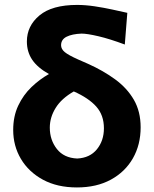

<svg xmlns="http://www.w3.org/2000/svg" viewBox="-20 -768 640 800"><path d="M300.5 13Q218.5 13 159 -19.2Q99.5 -51.5 67.2 -105.8Q35 -160 35 -226.5Q35 -283.5 56 -328Q77 -372.5 111.2 -405.2Q145.5 -438 184 -459.5Q136.5 -486 114.2 -519Q92 -552 92 -595Q92 -660 144.5 -703.8Q197 -747.5 301.5 -747.5Q335.5 -747.5 374 -741.8Q412.5 -736 448.2 -728.2Q484 -720.5 510.5 -714.5L500 -582.5Q437 -606 390 -617Q343 -628 320 -628Q280.5 -626.5 257.5 -615Q234.5 -603.5 234.5 -579.5Q234.5 -563.5 250 -550.8Q265.5 -538 306 -520L347 -502Q410.5 -473.5 460 -437.2Q509.5 -401 537.8 -352.2Q566 -303.5 566 -237.5Q566 -165 533.8 -108.5Q501.5 -52 442 -19.5Q382.5 13 300.5 13ZM187.5 -236Q187.5 -185 216.8 -147.5Q246 -110 301.5 -107.5Q354.5 -110 383.8 -146Q413 -182 413 -233.5Q413 -288 381.2 -323.8Q349.5 -359.5 287.5 -387Q236 -357.5 211.8 -318.2Q187.5 -279 187.5 -236Z"/></svg>

Font: Commissioner Flair
Style: Bold
Weight: 700
Designer: Kostas Bartsokas
Foundry: Kostas Bartsokas
Version: Version 1.000; ttfautohint (v1.8.3)